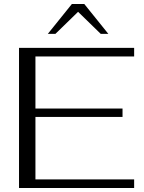

<svg xmlns="http://www.w3.org/2000/svg" viewBox="-20 -939 719 959"><path d="M75 -700H650V-657H157V-397H592V-355H157V-43H650V0H75ZM339 -919H401L521 -770H483L370 -880L257 -770H219Z"/></svg>

Font: Fahkwang Light
Style: Regular
Weight: 300
Version: Version 1.000; ttfautohint (v1.6)